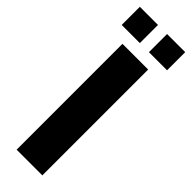

<svg xmlns="http://www.w3.org/2000/svg" viewBox="-294 -889 898 898"><g transform="rotate(45 155.0 -440.0)"><path d="M70 0V-700H240V0ZM5 -760V-880H125V-760ZM305 -880V-760H185V-880Z"/></g></svg>

Font: Promplate
Style: Bold
Weight: 400
Designer: Evgeny Tarasenko
Foundry: Evgeny Tarasenko
Version: Version 1.000